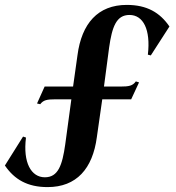

<svg xmlns="http://www.w3.org/2000/svg" viewBox="-21 -746 719 783"><path d="M295 -521 277 -393H161L130 -324L143 -321C156 -338 170 -341 206 -341H270L245 -157C233 -72 216 -23 162 -23C106 -23 72 -83 85 -185L73 -189L-1 -71C38 -14 91 17 173 17C291 17 357 -58 374 -187L396 -341H514L546 -410L533 -414C520 -396 505 -393 470 -393H403L424 -552C436 -636 453 -685 507 -685C563 -685 594 -626 582 -523L594 -520L670 -638C631 -695 578 -726 496 -726C378 -726 312 -650 295 -521Z"/></svg>

Font: Sinistre
Style: Bold
Weight: 700
Designer: Jules Durand
Foundry: Collletttivo
Version: Version 69.420;Glyphs 3.2 (3217)